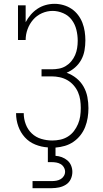

<svg xmlns="http://www.w3.org/2000/svg" viewBox="-20 -763 540 1003"><path d="M150 220V183H250Q262 183 274 181Q286 179 296.5 173Q307 167 313.5 156.5Q320 146 320 134Q320 122 313.5 111Q307 100 296.5 94Q286 88 274 86Q262 84 250 84H230V7Q196 5 164 -8Q132 -21 109.5 -46Q87 -71 75.5 -103.5Q64 -136 64 -170V-172H104V-171Q104 -142 114.5 -114Q125 -86 146 -66Q167 -46 195.5 -37.5Q224 -29 253 -29Q274 -29 295 -33.5Q316 -38 334.5 -49.5Q353 -61 366 -78Q379 -95 387.5 -115Q396 -135 399 -156Q402 -177 402 -199Q402 -220 399 -241Q396 -262 387.5 -281.5Q379 -301 364.5 -317.5Q350 -334 331.5 -344.5Q313 -355 292 -359.5Q271 -364 250 -364H197V-401H250Q269 -401 288 -404.5Q307 -408 323.5 -418Q340 -428 352.5 -443Q365 -458 372.5 -475.5Q380 -493 383 -512Q386 -531 386 -550Q386 -579 379 -607.5Q372 -636 355 -659Q338 -682 310.5 -694Q283 -706 255 -706Q226 -706 199 -694Q172 -682 153 -660Q134 -638 124 -610.5Q114 -583 114 -554H74V-735H114V-647Q125 -668 140.5 -686Q156 -704 175.5 -717Q195 -730 218 -736.5Q241 -743 265 -743Q288 -743 311 -736.5Q334 -730 353.5 -717Q373 -704 387.5 -685Q402 -666 410.5 -644Q419 -622 422.5 -598.5Q426 -575 426 -552Q426 -526 421.5 -500Q417 -474 404.5 -451Q392 -428 372 -410.5Q352 -393 328 -383Q356 -373 379 -354.5Q402 -336 416.5 -310.5Q431 -285 436.5 -256Q442 -227 442 -198Q442 -173 438 -148Q434 -123 425 -100Q416 -77 400.5 -57Q385 -37 364 -22.5Q343 -8 319 -1Q295 6 270 8V51Q287 52 303 58Q319 64 332 75Q345 86 351.5 102Q358 118 358 135Q358 155 349.5 173Q341 191 324.5 201.5Q308 212 288.5 216Q269 220 250 220Z"/></svg>

Font: Iosevka Curly Slab Extralight
Style: Regular
Weight: 200
Monospace: yes
Designer: Belleve Invis
Foundry: Belleve Invis
Version: Version 22.1.2; ttfautohint (v1.8.4)